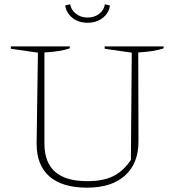

<svg xmlns="http://www.w3.org/2000/svg" viewBox="-20 -858 807 886"><path d="M382 8Q268 8 208.5 -43.5Q149 -95 149 -195L155 -615L30 -633V-644H302V-635Q260 -620 185 -616V-195Q185 -22 382 -22Q456 -22 502.5 -45Q549 -68 584 -120L588 -615L463 -633V-644H735V-635Q693 -620 618 -616L619 -205Q619 -104 557 -48Q495 8 382 8ZM384 -753Q341 -753 313 -776.5Q285 -800 281 -833L304 -838Q308 -812 330.5 -794.5Q353 -777 384 -777Q416 -777 438 -794.5Q460 -812 464 -838L487 -833Q484 -800 455.5 -776.5Q427 -753 384 -753Z"/></svg>

Font: Piazzolla SC Thin
Style: Regular
Weight: 100
Designer: Juan Pablo del Peral
Foundry: Huerta Tipografica
Version: Version 1.330